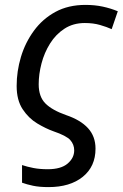

<svg xmlns="http://www.w3.org/2000/svg" viewBox="-20 -566 502 784"><path d="M178 198Q141 198 115 192.5Q89 187 70 180V108Q91 115 116.5 120Q142 125 175 125Q229 125 256 102Q283 79 283 48Q283 24 267 6Q251 -12 198 -30Q167 -41 132 -62Q97 -83 72.5 -120Q48 -157 48 -215Q48 -275 65.5 -333.5Q83 -392 118.5 -440.5Q154 -489 206.5 -517.5Q259 -546 329 -546Q367 -546 399.5 -539Q432 -532 461 -520L436 -447Q416 -456 388.5 -464Q361 -472 326 -472Q279 -472 243.5 -449Q208 -426 184.5 -388.5Q161 -351 149.5 -307Q138 -263 138 -222Q138 -171 165.5 -143.5Q193 -116 250 -96Q309 -76 339.5 -42.5Q370 -9 370 41Q370 114 318 156Q266 198 178 198Z"/></svg>

Font: Manna Sans
Style: Italic
Weight: 400
Italic angle: -12°
Designer: Monotype Design Team
Foundry: Monotype Imaging Inc.
Version: Version 2.001.1; ttfautohint (v1.8.2)